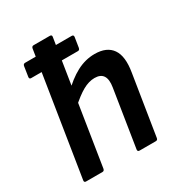

<svg xmlns="http://www.w3.org/2000/svg" viewBox="-163 -796 851 909"><g transform="rotate(-30 262.5 -341.5)"><path d="M64.2 -553.8Q53.4 -553.8 55.1 -565.2L63.5 -619.9Q65.5 -631 75.3 -631H330.5Q341.4 -631 339.7 -619.2L331.2 -565.2Q330.2 -560.5 327.9 -557.1Q325.5 -553.8 319.5 -553.8H120.8ZM44.6 0Q33.5 0 35.5 -11.8L140.1 -671.9Q142.1 -683 151.9 -683H240.3Q252.4 -683 250.4 -671.9L146.1 -11.8Q144.1 0 134.3 0ZM337.5 0Q326 0 327.3 -11.1L376.5 -322.4Q390 -404.4 323.6 -404.4Q292.4 -404.4 258.9 -385.6Q225.5 -366.9 181 -326.3L186.4 -403.4Q234.5 -452.1 282.1 -477.4Q329.8 -502.7 380.7 -502.7Q446.8 -502.7 475.2 -461.8Q503.6 -420.9 489.6 -337.9L437.6 -11.1Q436 0 426.2 0Z"/></g></svg>

Font: Sofia Sans Semi Condensed
Style: Italic
Weight: 400
Italic angle: -9°
Designer: Botio Nikoltchev, Ani Petrova
Foundry: lettersoup
Version: Version 4.101